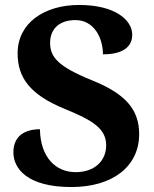

<svg xmlns="http://www.w3.org/2000/svg" viewBox="-20 -744 619 774"><path d="M268 10C435 10 541 -74 541 -203C541 -302 487 -366 349 -421C214 -476 182 -514 182 -571C182 -631 223 -663 284 -663C360 -663 395 -590 395 -525C478 -525 513 -557 513 -604C513 -664 443 -724 299 -724C158 -724 51 -651 51 -529C51 -431 101 -362 241 -305C353 -259 408 -226 408 -158C408 -97 363 -50 285 -50C205 -50 143 -109 141 -223C83 -223 34 -198 34 -130C34 -65 89 10 268 10Z"/></svg>

Font: Noto Serif Lao
Style: Bold
Weight: 700
Designer: Monotype Design Team
Foundry: Monotype Imaging Inc.
Version: Version 2.003